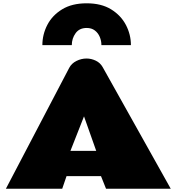

<svg xmlns="http://www.w3.org/2000/svg" viewBox="-20 -1155 1079 1175"><path d="M16.1 0 403.8 -740.2Q418 -767.1 447.8 -782Q477.5 -796.9 509.8 -796.9Q538.6 -796.9 566.2 -783.7Q593.8 -770.5 608.9 -743.2L1024.9 0H628.9L598.1 -77.1H387.2L360.8 0ZM411.1 -231.9H568.8L494.1 -442.9ZM600.6 -878.9Q600.6 -904.8 590.6 -929Q580.6 -953.1 560.5 -968.5Q540.5 -983.9 510.3 -983.9Q465.8 -983.9 442.6 -951.7Q419.4 -919.4 419.4 -878.9H239.3Q239.3 -943.8 269.5 -1002.4Q299.8 -1061 360.1 -1097.9Q420.4 -1134.8 510.3 -1134.8Q600.1 -1134.8 660.2 -1097.7Q720.2 -1060.5 750.7 -1002Q781.2 -943.4 781.2 -878.9Z"/></svg>

Font: Rammetto One
Style: Regular
Weight: 400
Designer: Vernon Adams
Foundry: Vernon Adams
Version: Version 1.100; ttfautohint (v1.8.4.7-5d5b)